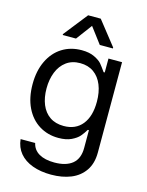

<svg xmlns="http://www.w3.org/2000/svg" viewBox="-138 -826 855 1119"><g transform="rotate(15 289.5 -266.5)"><path d="M57.6 55.7H145.5Q154.3 95.7 189.7 116.2Q225.1 136.7 282.2 136.7Q352.5 136.7 390.6 105.5Q428.7 74.2 428.7 9.8V-97.7H421.9Q407.7 -73.7 392.1 -55.7Q376.5 -37.6 345.5 -22.7Q314.5 -7.8 267.6 -7.8Q202.6 -7.8 151.4 -39.6Q100.1 -71.3 71 -131.1Q42 -190.9 42 -272.5Q42 -352.5 70.8 -412.6Q99.6 -472.7 150.9 -504.9Q202.1 -537.1 268.6 -537.1Q314.9 -537.1 345.9 -522Q377 -506.8 390.4 -491Q403.8 -475.1 423.8 -446.3H430.7V-530.3H512.7V14.6Q512.7 80.6 482.7 124.3Q452.6 168 400.9 189Q349.1 210 282.2 210Q218.3 210 169.2 191.9Q120.1 173.8 91.3 139.2Q62.5 104.5 57.6 55.7ZM430.7 -269.5Q430.7 -326.7 413.1 -370.1Q395.5 -413.6 361.6 -437.7Q327.6 -461.9 279.3 -461.9Q230 -461.9 195.8 -436.5Q161.6 -411.1 144.3 -367.4Q127 -323.7 127 -269.5Q127 -213.9 144.3 -171.9Q161.6 -129.9 195.8 -106.4Q230 -83 279.3 -83Q351.6 -83 391.1 -132.1Q430.7 -181.2 430.7 -269.5ZM289.1 -689.5 217.8 -593.8H137.7V-599.6L251 -743.2H327.1L440.4 -599.6V-593.8H361.3Z"/></g></svg>

Font: Pretendard Std
Style: Regular
Weight: 400
Designer: Base glyphs from Inter by Rasmus Andersson; Hangeul glyphs from Noto Sans CJK(Source Han Sans) by Jang Soo-young and Kan
Foundry: Kil Hyung-jin
Version: Version 1.309